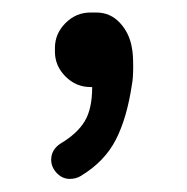

<svg xmlns="http://www.w3.org/2000/svg" viewBox="-20 -133 294 302"><path d="M60.5 118.2Q60.5 102.5 75.2 92.8Q101.6 77.1 113.3 57.6Q125 38.1 125 3.9H122.1Q99.6 3.9 83 -12.7Q66.4 -29.3 66.4 -51.8V-57.6Q66.4 -80.1 83 -96.7Q99.6 -113.3 122.1 -113.3H131.8Q153.3 -113.3 168.5 -97.2Q183.6 -81.1 187.5 -57.6Q189.5 -47.9 189.5 -28.3Q189.5 -9.8 187.5 0Q179.7 52.7 162.1 86.9Q144.5 121.1 107.4 143.6Q99.6 148.4 89.8 148.4Q78.1 148.4 69.3 139.2Q60.5 129.9 60.5 118.2Z"/></svg>

Font: KTXP_ComRound
Style: Medium
Weight: 500
Version: Version 1.01;May 16, 2022;FontCreator 13.0.0.2683 64-bit